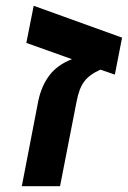

<svg xmlns="http://www.w3.org/2000/svg" viewBox="-20 -642 441 662"><path d="M244.1 -292 187 0H55.2L111.8 -293Q122.6 -345.2 149.9 -381.6Q177.2 -418 228 -438L70.8 -494.1L96.2 -622.1L400.9 -512.2L376 -384.8L326.2 -401.9Q288.1 -384.8 270 -360.4Q260.7 -347.7 254.6 -331.1Q248.5 -314.5 244.1 -292Z"/></svg>

Font: Arimo
Style: Bold Italic
Weight: 700
Italic angle: -12°
Designer: Steve Matteson
Foundry: Monotype Imaging Inc.
Version: Version 1.33